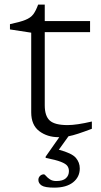

<svg xmlns="http://www.w3.org/2000/svg" viewBox="-20 -606 452 858"><path d="M180 -135.5Q180 -87.5 202.5 -67.2Q225 -47 282 -47Q322.5 -47 390.5 -63V-30.5Q353.5 -16.5 329 -8.5Q304.5 -0.5 286 3L243 63Q301 78.5 318.8 99.2Q336.5 120 336.5 146.5Q336.5 185 306.5 208.8Q276.5 232.5 222.5 232.5Q180.5 232.5 166 222.8Q151.5 213 151.5 198Q151.5 187.5 158.8 180.2Q166 173 176.5 173Q179.5 173 185.8 180.5Q192 188 203.2 195.5Q214.5 203 231.5 203Q260.5 203 274.2 190.8Q288 178.5 288 158.5Q288 145.5 281.2 135.8Q274.5 126 252.2 117.2Q230 108.5 184 99.5V94L245 7Q243.5 7 241.5 7Q191 7 155.2 -20.2Q119.5 -47.5 119.5 -104V-460L24.5 -474.5V-498Q69.5 -507.5 93.2 -517Q117 -526.5 128.8 -542.2Q140.5 -558 150.5 -585.5H180V-512H382.5V-462.5H180Z"/></svg>

Font: Newsreader Caption Light
Style: Regular
Weight: 300
Designer: Hugues Gentile
Foundry: Production Type
Version: Version 1.001